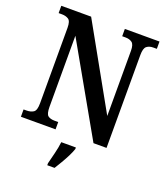

<svg xmlns="http://www.w3.org/2000/svg" viewBox="-165 -827 1005 1161"><g transform="rotate(20 337.5 -246.5)"><path d="M27 0V-47H45Q73 -47 90.5 -58.5Q108 -70 108 -116V-602Q108 -645 90.5 -656Q73 -667 49 -667H27V-714H219L516 -183V-602Q516 -643 499.5 -655Q483 -667 458 -667H436V-714H659V-667H636Q610 -667 594 -654Q578 -641 578 -598V0H494L169 -573V-116Q169 -70 184 -58.5Q199 -47 227 -47H250V0ZM277 208Q285 176 295 136Q305 96 309 61H403V71Q396 92 382.5 119Q369 146 353 173Q337 200 324 221H277Z"/></g></svg>

Font: Noto Serif Lao Condensed SemiBold
Style: Regular
Weight: 600
Width: 3
Designer: Monotype Design Team
Foundry: Monotype Imaging Inc.
Version: Version 2.003; ttfautohint (v1.8.4.7-5d5b)